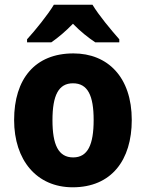

<svg xmlns="http://www.w3.org/2000/svg" viewBox="-20 -786 621 816"><path d="M373 -766H209C184 -724 129 -656 95 -619V-606H198C227 -626 258 -652 290 -685C322 -652 355 -626 385 -606H487V-619C451 -660 400 -721 373 -766ZM540 -276C540 -458 438 -559 292 -559C129 -559 40 -451 40 -276C40 -105 136 10 289 10C454 10 540 -106 540 -276ZM203 -275C203 -381 229 -432 290 -432C353 -432 378 -380 378 -276C378 -171 353 -117 291 -117C228 -117 203 -171 203 -275Z"/></svg>

Font: Noto Sans Myanmar SemiCondensed ExtraBold
Style: Regular
Weight: 800
Width: 4
Designer: Monotype Design Team
Foundry: Monotype Imaging Inc.
Version: Version 2.107